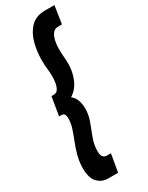

<svg xmlns="http://www.w3.org/2000/svg" viewBox="-244 -780 795 1030"><g transform="rotate(-30 153.0 -265.0)"><path d="M0 96Q0 56 10 18.5Q20 -19 33.5 -52.5Q47 -86 57 -117Q67 -148 67 -177Q67 -192 62 -201Q57 -210 43 -210H29L48 -325H62Q80 -325 89 -339.5Q98 -354 101.5 -374.5Q105 -395 105 -415Q105 -440 102 -463Q99 -486 99 -518Q99 -573 113 -624Q127 -675 159.5 -707.5Q192 -740 248 -740H306L289 -630H266Q243 -630 231 -613.5Q219 -597 214 -573Q209 -549 209 -527Q209 -497 211 -475.5Q213 -454 213 -428Q213 -381 194 -336Q175 -291 136 -267Q156 -251 164 -227.5Q172 -204 172 -178Q172 -137 157.5 -99.5Q143 -62 128.5 -23.5Q114 15 114 56Q114 100 146 100H171L152 210H92Q52 210 26 182.5Q0 155 0 96Z"/></g></svg>

Font: Georama Condensed
Style: Bold Italic
Weight: 700
Width: 3
Italic angle: -9°
Designer: Jean-Baptiste Levee
Foundry: Production Type
Version: Version 1.000